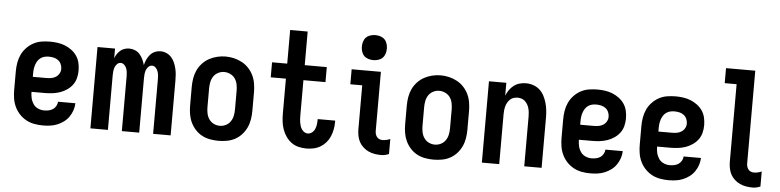

<svg xmlns="http://www.w3.org/2000/svg" viewBox="-45 -983 4966 1223"><g transform="rotate(5 2437.5 -371.0)"><path d="M252 8Q225 8 197.5 3Q170 -2 146 -15Q122 -28 103 -48Q84 -68 72 -93Q60 -118 55.5 -145.5Q51 -173 51 -200V-320Q51 -348 55.5 -375Q60 -402 71.5 -427Q83 -452 102.5 -472.5Q122 -493 146 -506Q170 -519 197.5 -523.5Q225 -528 253 -528Q277 -528 301.5 -524.5Q326 -521 348.5 -512Q371 -503 391 -488Q411 -473 424.5 -453Q438 -433 443.5 -409Q449 -385 449 -360Q449 -336 443 -312Q437 -288 422.5 -268.5Q408 -249 387.5 -235Q367 -221 344 -213Q321 -205 296.5 -202Q272 -199 248 -199H162Q162 -179 166.5 -159Q171 -139 182.5 -122Q194 -105 213 -96.5Q232 -88 252 -88Q267 -88 281.5 -91Q296 -94 308 -102Q320 -110 327.5 -123Q335 -136 336 -151H447Q446 -127 438.5 -105Q431 -83 417.5 -63.5Q404 -44 385 -30Q366 -16 344 -7Q322 2 299 5Q276 8 252 8ZM248 -295Q264 -295 279.5 -297.5Q295 -300 308.5 -308.5Q322 -317 330 -331Q338 -345 338 -361Q338 -377 331.5 -391.5Q325 -406 312.5 -415.5Q300 -425 284.5 -428.5Q269 -432 253 -432Q240 -432 226.5 -429Q213 -426 201.5 -418Q190 -410 182.5 -398.5Q175 -387 170.5 -374Q166 -361 164 -347.5Q162 -334 162 -320V-295Z M556 0V-520H668V-458Q673 -472 681.5 -485Q690 -498 701.5 -508Q713 -518 728 -523Q743 -528 759 -528Q778 -528 796 -520.5Q814 -513 826.5 -498.5Q839 -484 847 -466.5Q855 -449 860 -431Q864 -449 872 -466.5Q880 -484 892.5 -498.5Q905 -513 922.5 -520.5Q940 -528 959 -528Q979 -528 997 -520Q1015 -512 1028 -497.5Q1041 -483 1049 -464.5Q1057 -446 1061.5 -427Q1066 -408 1067.5 -389Q1069 -370 1069 -350V0H957V-350Q957 -363 955.5 -376Q954 -389 949.5 -401Q945 -413 935.5 -422.5Q926 -432 913 -432Q900 -432 890 -422.5Q880 -413 875.5 -401Q871 -389 869.5 -376Q868 -363 868 -350V0H757V-350Q757 -363 755.5 -376Q754 -389 749.5 -401Q745 -413 735 -422.5Q725 -432 712 -432Q699 -432 689.5 -422.5Q680 -413 675.5 -401Q671 -389 669.5 -376Q668 -363 668 -350V0Z M1375 8Q1348 8 1320.5 3Q1293 -2 1269 -15Q1245 -28 1226.5 -48.5Q1208 -69 1196.5 -93.5Q1185 -118 1180.5 -145.5Q1176 -173 1176 -200V-320Q1176 -347 1180.5 -374.5Q1185 -402 1196.5 -426.5Q1208 -451 1227 -471.5Q1246 -492 1270 -505Q1294 -518 1321 -524.5Q1348 -531 1375 -531Q1402 -531 1429 -524.5Q1456 -518 1480 -505Q1504 -492 1523 -471.5Q1542 -451 1553.5 -426.5Q1565 -402 1569.5 -374.5Q1574 -347 1574 -320V-200Q1574 -173 1569.5 -145.5Q1565 -118 1553.5 -93.5Q1542 -69 1523.5 -48.5Q1505 -28 1481 -15Q1457 -2 1429.5 3Q1402 8 1375 8ZM1375 -88Q1395 -88 1413.5 -97Q1432 -106 1443.5 -123Q1455 -140 1459 -160Q1463 -180 1463 -200V-320Q1463 -340 1459 -360.5Q1455 -381 1443.5 -397.5Q1432 -414 1413 -423Q1394 -432 1374 -432Q1354 -432 1335.5 -422.5Q1317 -413 1306 -396.5Q1295 -380 1291 -360Q1287 -340 1287 -320V-200Q1287 -180 1291 -160Q1295 -140 1306.5 -123Q1318 -106 1336.5 -97Q1355 -88 1375 -88Z M1937 8Q1912 8 1887 2Q1862 -4 1841.5 -19Q1821 -34 1806.5 -55Q1792 -76 1783.5 -100Q1775 -124 1772 -149.5Q1769 -175 1769 -200V-424H1672V-520H1769V-735H1881V-520H2022V-424H1881V-200Q1881 -188 1881.5 -176.5Q1882 -165 1884 -153.5Q1886 -142 1889.5 -131Q1893 -120 1899.5 -110.5Q1906 -101 1916 -94.5Q1926 -88 1937 -88Q1952 -88 1964.5 -97.5Q1977 -107 1983 -121Q1989 -135 1991 -150Q1993 -165 1993 -180Q1993 -181 1993 -182.5Q1993 -184 1993 -185H2105Q2105 -182 2105 -179.5Q2105 -177 2105 -175Q2105 -151 2100.5 -128Q2096 -105 2087 -83.5Q2078 -62 2062.5 -44Q2047 -26 2027 -14Q2007 -2 1984 3Q1961 8 1937 8Z M2416 8Q2395 8 2374 4.5Q2353 1 2334.5 -7.5Q2316 -16 2300 -30.5Q2284 -45 2274.5 -63Q2265 -81 2261 -102Q2257 -123 2257 -143V-424H2181V-520H2368V-143Q2368 -133 2370.5 -123Q2373 -113 2379.5 -104.5Q2386 -96 2395.5 -92Q2405 -88 2416 -88Q2428 -88 2441 -91Q2454 -94 2465 -99V-3Q2454 2 2441 5Q2428 8 2416 8ZM2313 -590Q2297 -590 2281 -595Q2265 -600 2254 -611Q2243 -622 2238 -638Q2233 -654 2233 -670Q2233 -686 2238 -702Q2243 -718 2254 -729Q2265 -740 2281 -745Q2297 -750 2313 -750Q2329 -750 2345 -745Q2361 -740 2372 -729Q2383 -718 2388 -702Q2393 -686 2393 -670Q2393 -654 2388 -638Q2383 -622 2372 -611Q2361 -600 2345 -595Q2329 -590 2313 -590Z M2750 8Q2723 8 2695.5 3Q2668 -2 2644 -15Q2620 -28 2601.5 -48.5Q2583 -69 2571.5 -93.5Q2560 -118 2555.5 -145.5Q2551 -173 2551 -200V-320Q2551 -347 2555.5 -374.5Q2560 -402 2571.5 -426.5Q2583 -451 2602 -471.5Q2621 -492 2645 -505Q2669 -518 2696 -524.5Q2723 -531 2750 -531Q2777 -531 2804 -524.5Q2831 -518 2855 -505Q2879 -492 2898 -471.5Q2917 -451 2928.5 -426.5Q2940 -402 2944.5 -374.5Q2949 -347 2949 -320V-200Q2949 -173 2944.5 -145.5Q2940 -118 2928.5 -93.5Q2917 -69 2898.5 -48.5Q2880 -28 2856 -15Q2832 -2 2804.5 3Q2777 8 2750 8ZM2750 -88Q2770 -88 2788.5 -97Q2807 -106 2818.5 -123Q2830 -140 2834 -160Q2838 -180 2838 -200V-320Q2838 -340 2834 -360.5Q2830 -381 2818.5 -397.5Q2807 -414 2788 -423Q2769 -432 2749 -432Q2729 -432 2710.5 -422.5Q2692 -413 2681 -396.5Q2670 -380 2666 -360Q2662 -340 2662 -320V-200Q2662 -180 2666 -160Q2670 -140 2681.5 -123Q2693 -106 2711.5 -97Q2730 -88 2750 -88Z M3059 0V-520H3170V-438Q3178 -458 3190 -475Q3202 -492 3218.5 -504.5Q3235 -517 3255 -522.5Q3275 -528 3296 -528Q3320 -528 3343 -520Q3366 -512 3383.5 -496Q3401 -480 3412 -458.5Q3423 -437 3429.5 -414Q3436 -391 3438.5 -367.5Q3441 -344 3441 -320V0H3330V-320Q3330 -333 3328.5 -346Q3327 -359 3323.5 -371.5Q3320 -384 3313.5 -395Q3307 -406 3297.5 -415Q3288 -424 3275.5 -428Q3263 -432 3250 -432Q3237 -432 3224.5 -428Q3212 -424 3202.5 -415Q3193 -406 3186.5 -395Q3180 -384 3176.5 -371.5Q3173 -359 3171.5 -346Q3170 -333 3170 -320V0Z M3752 8Q3725 8 3697.5 3Q3670 -2 3646 -15Q3622 -28 3603 -48Q3584 -68 3572 -93Q3560 -118 3555.5 -145.5Q3551 -173 3551 -200V-320Q3551 -348 3555.5 -375Q3560 -402 3571.5 -427Q3583 -452 3602.5 -472.5Q3622 -493 3646 -506Q3670 -519 3697.5 -523.5Q3725 -528 3753 -528Q3777 -528 3801.5 -524.5Q3826 -521 3848.5 -512Q3871 -503 3891 -488Q3911 -473 3924.5 -453Q3938 -433 3943.5 -409Q3949 -385 3949 -360Q3949 -336 3943 -312Q3937 -288 3922.5 -268.5Q3908 -249 3887.5 -235Q3867 -221 3844 -213Q3821 -205 3796.5 -202Q3772 -199 3748 -199H3662Q3662 -179 3666.5 -159Q3671 -139 3682.5 -122Q3694 -105 3713 -96.5Q3732 -88 3752 -88Q3767 -88 3781.5 -91Q3796 -94 3808 -102Q3820 -110 3827.5 -123Q3835 -136 3836 -151H3947Q3946 -127 3938.5 -105Q3931 -83 3917.5 -63.5Q3904 -44 3885 -30Q3866 -16 3844 -7Q3822 2 3799 5Q3776 8 3752 8ZM3748 -295Q3764 -295 3779.5 -297.5Q3795 -300 3808.5 -308.5Q3822 -317 3830 -331Q3838 -345 3838 -361Q3838 -377 3831.5 -391.5Q3825 -406 3812.5 -415.5Q3800 -425 3784.5 -428.5Q3769 -432 3753 -432Q3740 -432 3726.5 -429Q3713 -426 3701.5 -418Q3690 -410 3682.5 -398.5Q3675 -387 3670.5 -374Q3666 -361 3664 -347.5Q3662 -334 3662 -320V-295Z M4252 8Q4225 8 4197.5 3Q4170 -2 4146 -15Q4122 -28 4103 -48Q4084 -68 4072 -93Q4060 -118 4055.5 -145.5Q4051 -173 4051 -200V-320Q4051 -348 4055.5 -375Q4060 -402 4071.5 -427Q4083 -452 4102.5 -472.5Q4122 -493 4146 -506Q4170 -519 4197.5 -523.5Q4225 -528 4253 -528Q4277 -528 4301.5 -524.5Q4326 -521 4348.5 -512Q4371 -503 4391 -488Q4411 -473 4424.5 -453Q4438 -433 4443.5 -409Q4449 -385 4449 -360Q4449 -336 4443 -312Q4437 -288 4422.5 -268.5Q4408 -249 4387.5 -235Q4367 -221 4344 -213Q4321 -205 4296.5 -202Q4272 -199 4248 -199H4162Q4162 -179 4166.5 -159Q4171 -139 4182.5 -122Q4194 -105 4213 -96.5Q4232 -88 4252 -88Q4267 -88 4281.5 -91Q4296 -94 4308 -102Q4320 -110 4327.5 -123Q4335 -136 4336 -151H4447Q4446 -127 4438.5 -105Q4431 -83 4417.5 -63.5Q4404 -44 4385 -30Q4366 -16 4344 -7Q4322 2 4299 5Q4276 8 4252 8ZM4248 -295Q4264 -295 4279.5 -297.5Q4295 -300 4308.5 -308.5Q4322 -317 4330 -331Q4338 -345 4338 -361Q4338 -377 4331.5 -391.5Q4325 -406 4312.5 -415.5Q4300 -425 4284.5 -428.5Q4269 -432 4253 -432Q4240 -432 4226.5 -429Q4213 -426 4201.5 -418Q4190 -410 4182.5 -398.5Q4175 -387 4170.5 -374Q4166 -361 4164 -347.5Q4162 -334 4162 -320V-295Z M4791 8Q4770 8 4749 4.5Q4728 1 4709.5 -7.5Q4691 -16 4675 -30.5Q4659 -45 4649.5 -63Q4640 -81 4636 -102Q4632 -123 4632 -143V-639H4556V-735H4743V-143Q4743 -133 4745.5 -123Q4748 -113 4754.5 -104.5Q4761 -96 4770.5 -92Q4780 -88 4791 -88Q4803 -88 4816 -91Q4829 -94 4840 -99V-3Q4829 2 4816 5Q4803 8 4791 8Z"/></g></svg>

Font: Iosevka Julsh Curly
Style: Bold
Weight: 700
Designer: Belleve Invis
Foundry: Belleve Invis
Version: Version 15.0.2; ttfautohint (v1.8.4)